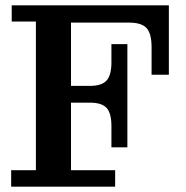

<svg xmlns="http://www.w3.org/2000/svg" viewBox="-20 -702 698 722"><path d="M22 0V-62H115V-621H24V-682H247V-62H413V0ZM247 -617V-682H615V-617ZM247 -316V-379H459V-316ZM550 -525Q550 -575 531.5 -596Q513 -617 465 -617H615V-421H550ZM318 -379Q363 -379 381 -399.5Q399 -420 399 -467V-536H459V-379ZM399 -228Q399 -276 381 -296Q363 -316 318 -316H459V-148H399Z"/></svg>

Font: Montagu Slab Medium
Style: Regular
Weight: 500
Version: Version 1.000